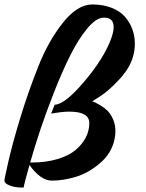

<svg xmlns="http://www.w3.org/2000/svg" viewBox="-98 -809 653 860"><path d="M34 -70Q11 11 8 31Q3 31 -2 31Q-32 31 -55.5 21.5Q-79 12 -78 0Q-80 1 -61.5 -81Q-43 -163 -8 -278.5Q27 -394 73 -510Q119 -626 184 -707.5Q249 -789 315 -789Q364 -789 402 -774Q440 -759 462 -733.5Q484 -708 495 -677.5Q506 -647 506 -613Q506 -584 498 -556Q484 -505 438 -455Q392 -405 354 -380L315 -355Q319 -354 326 -351Q333 -348 351 -337.5Q369 -327 383 -313.5Q397 -300 408 -275.5Q419 -251 419 -222Q419 -204 415 -185Q402 -123 351 -79Q300 -35 243.5 -17.5Q187 0 134 0Q84 0 34 -70ZM37 -81Q40 -81 43 -81Q108 -81 159.5 -96.5Q211 -112 241 -137.5Q271 -163 286.5 -193.5Q302 -224 302 -258Q302 -309 212 -309Q194 -309 173.5 -306.5Q153 -304 142 -302L131 -300L147 -340Q192 -341 277 -441Q368 -547 401 -639Q411 -668 411 -688Q411 -730 368 -730Q367 -730 366 -730Q332 -729 292.5 -681Q253 -633 217.5 -562.5Q182 -492 145.5 -399.5Q109 -307 83.5 -230.5Q58 -154 37 -81Z"/></svg>

Font: Vervelle
Style: Script
Weight: 400
Monospace: yes
Designer: Nur Solikh
Foundry: Astageni Type
Version: Version 1.0